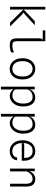

<svg xmlns="http://www.w3.org/2000/svg" viewBox="1590 -2408 1020 4240"><g transform="rotate(90 2100.0 -288.0)"><path d="M480.5 0 188 -295 190.5 -219V0H130V-778H190.5V-372L188 -300L331.5 -436L446.5 -545.5H536L325.5 -352L260.5 -296L311.5 -254L563 0Z M974.5 6Q910 6 878.5 -14.5Q847 -35 837 -72Q827 -109 827 -158.5V-660.5Q827 -689 837 -704Q847 -719 864 -722H651.5V-778H890.5V-153Q890.5 -95.5 908.8 -73.5Q927 -51.5 981.5 -51.5Q1030.5 -51.5 1065.2 -60.5Q1100 -69.5 1136.5 -85V-24.5Q1111 -12 1070.5 -3Q1030 6 974.5 6Z M1500 7.5Q1434.5 7.5 1381.5 -25.8Q1328.5 -59 1297.2 -122.2Q1266 -185.5 1266 -275.5Q1266 -364 1297.2 -426.8Q1328.5 -489.5 1381.5 -522.8Q1434.5 -556 1500 -556Q1565.5 -556 1618.5 -522.8Q1671.5 -489.5 1702.8 -426.8Q1734 -364 1734 -275.5Q1734 -184 1702.8 -120.8Q1671.5 -57.5 1618.5 -25Q1565.5 7.5 1500 7.5ZM1500 -50.5Q1576 -50.5 1623 -109.5Q1670 -168.5 1670 -275.5Q1670 -382.5 1622.8 -440.2Q1575.5 -498 1500 -498Q1424.5 -498 1377.2 -439.2Q1330 -380.5 1330 -275.5Q1330 -169 1377.2 -109.8Q1424.5 -50.5 1500 -50.5Z M1894.5 201.5V-545.5H1954.5V-424.5Q1962.5 -467 1989.2 -496.2Q2016 -525.5 2054.5 -540.8Q2093 -556 2135 -556Q2195 -556 2239.2 -524.8Q2283.5 -493.5 2307.5 -433.5Q2331.5 -373.5 2331.5 -287.5Q2331.5 -198.5 2299 -132.5Q2266.5 -66.5 2213.2 -30.2Q2160 6 2096.5 6Q2068.5 6 2035.8 -6.8Q2003 -19.5 1978 -43Q1956.5 -63 1950 -89L1955 0L1955.5 201.5ZM1954.5 -385V-122.5V-121.5Q1965 -97.5 1986.5 -82Q2008 -66.5 2035.8 -59.2Q2063.5 -52 2092.5 -52Q2140 -52 2179.8 -80Q2219.5 -108 2243.2 -161Q2267 -214 2267 -289Q2267 -388.5 2230.8 -443.2Q2194.5 -498 2124.5 -498Q2086.5 -498 2052.2 -485.8Q2018 -473.5 1992.5 -448.5Q1967 -423.5 1954.5 -385Z M2494.5 201.5V-545.5H2554.5V-424.5Q2562.5 -467 2589.2 -496.2Q2616 -525.5 2654.5 -540.8Q2693 -556 2735 -556Q2795 -556 2839.2 -524.8Q2883.5 -493.5 2907.5 -433.5Q2931.5 -373.5 2931.5 -287.5Q2931.5 -198.5 2899 -132.5Q2866.5 -66.5 2813.2 -30.2Q2760 6 2696.5 6Q2668.5 6 2635.8 -6.8Q2603 -19.5 2578 -43Q2556.5 -63 2550 -89L2555 0L2555.5 201.5ZM2554.5 -385V-122.5V-121.5Q2565 -97.5 2586.5 -82Q2608 -66.5 2635.8 -59.2Q2663.5 -52 2692.5 -52Q2740 -52 2779.8 -80Q2819.5 -108 2843.2 -161Q2867 -214 2867 -289Q2867 -388.5 2830.8 -443.2Q2794.5 -498 2724.5 -498Q2686.5 -498 2652.2 -485.8Q2618 -473.5 2592.5 -448.5Q2567 -423.5 2554.5 -385Z M3312 7.5Q3251 7.5 3197.5 -25.2Q3144 -58 3110.8 -121.5Q3077.5 -185 3077.5 -276.5Q3077.5 -363.5 3108 -426.2Q3138.5 -489 3193 -522.8Q3247.5 -556.5 3319 -556.5Q3417.5 -556.5 3473.5 -488.8Q3529.5 -421 3529.5 -303Q3529.5 -288.5 3528.5 -276.5L3527 -258.5H3138Q3140 -194 3163.5 -147.2Q3187 -100.5 3225.8 -75.2Q3264.5 -50 3312 -50Q3379.5 -50 3415.5 -78.2Q3451.5 -106.5 3457 -155H3520.5Q3516 -106.5 3489.8 -69.8Q3463.5 -33 3418.2 -12.8Q3373 7.5 3312 7.5ZM3138 -281.5Q3142 -301 3154 -306.8Q3166 -312.5 3184 -312.5H3468Q3468 -406 3427.8 -452.5Q3387.5 -499 3315.5 -499Q3229.5 -499 3184.8 -441.5Q3140 -384 3138 -281.5Z M3703.5 0V-546H3760L3762 -423.5Q3777.5 -474.5 3814.5 -509Q3865.5 -557 3940 -557Q4014.5 -557 4056.5 -508.8Q4098.5 -460.5 4098.5 -376.5V0H4037V-359.5Q4037 -428 4009.8 -463Q3982.5 -498 3929 -498Q3877.5 -498 3836 -466.2Q3794.5 -434.5 3765 -372V0Z"/></g></svg>

Font: Spline Sans Mono Light
Style: Regular
Weight: 300
Monospace: yes
Version: Version 1.004